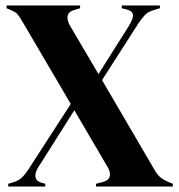

<svg xmlns="http://www.w3.org/2000/svg" viewBox="-20 -680 654 700"><path d="M10 -10 27 -15Q47 -21 59 -32Q71 -43 84 -63L238 -301L63 -599Q50 -621 43.5 -628.5Q37 -636 20 -643L4 -650V-660H272V-650L249 -643Q226 -636 226 -616Q226 -602 236 -585L339 -410L449 -584Q465 -611 465 -623Q465 -639 444 -645L424 -650V-660H563V-650L537 -642Q520 -637 510 -627Q500 -617 486 -597L352 -388L542 -63Q552 -45 562.5 -35.5Q573 -26 591 -18L610 -10V0H330V-10L353 -16Q381 -23 381 -44Q381 -58 370 -75L251 -278L120 -71Q109 -54 109 -40Q109 -20 131 -14L145 -10V0H10Z"/></svg>

Font: DeepMind Serif Display
Style: Regular
Weight: 800
Designer: Frank Grießhammer / Modifications: Colophon Foundry
Foundry: Colophon Foundry
Version: Version 5.002